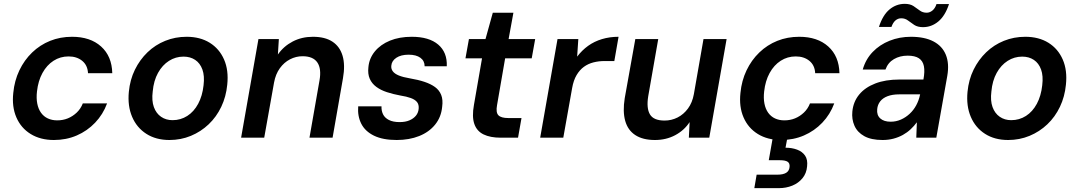

<svg xmlns="http://www.w3.org/2000/svg" viewBox="-20 -715 5604 997"><path d="M260 12Q190 12 139.5 -19Q89 -50 65 -105.5Q41 -161 49 -233Q55 -296 80.5 -349.5Q106 -403 147 -442.5Q188 -482 240.5 -503Q293 -524 354 -524Q449 -524 505 -473.5Q561 -423 563 -335H437Q435 -376 407 -399Q379 -422 336 -422Q293 -422 258 -399.5Q223 -377 200.5 -336Q178 -295 172 -240Q168 -205 173.5 -177Q179 -149 193 -129.5Q207 -110 228.5 -100Q250 -90 277 -90Q307 -90 332.5 -100.5Q358 -111 378.5 -130.5Q399 -150 410 -178H536Q515 -121 474 -78Q433 -35 378.5 -11.5Q324 12 260 12Z M860 12Q790 12 740 -20Q690 -52 666 -108.5Q642 -165 649 -238Q655 -301 680.5 -353Q706 -405 746 -443.5Q786 -482 838 -503Q890 -524 949 -524Q1019 -524 1069 -493Q1119 -462 1143.5 -406Q1168 -350 1160 -275Q1154 -213 1129 -160.5Q1104 -108 1063.5 -69.5Q1023 -31 971 -9.5Q919 12 860 12ZM876 -91Q918 -91 952.5 -113Q987 -135 1009 -176Q1031 -217 1037 -272Q1043 -321 1031 -354Q1019 -387 993.5 -404Q968 -421 933 -421Q892 -421 857.5 -399Q823 -377 800.5 -336.5Q778 -296 773 -240Q767 -192 779 -159Q791 -126 816.5 -108.5Q842 -91 876 -91Z M1232 0 1322 -512H1428L1423 -432Q1453 -475 1500 -499.5Q1547 -524 1605 -524Q1668 -524 1706.5 -498.5Q1745 -473 1759 -425Q1773 -377 1761 -309L1707 0H1587L1639 -297Q1650 -358 1628 -390.5Q1606 -423 1551 -423Q1517 -423 1486 -407Q1455 -391 1433 -360.5Q1411 -330 1403 -286L1352 0Z M2040 12Q1968 12 1922 -10.5Q1876 -33 1856 -72.5Q1836 -112 1840 -163H1961Q1960 -140 1969 -121.5Q1978 -103 1999.5 -92Q2021 -81 2055 -81Q2085 -81 2106 -90Q2127 -99 2139.5 -114Q2152 -129 2154 -150Q2156 -172 2145.5 -185Q2135 -198 2113 -206Q2091 -214 2059 -219Q2021 -226 1989 -236.5Q1957 -247 1934 -264Q1911 -281 1900 -306Q1889 -331 1893 -366Q1897 -412 1926.5 -448Q1956 -484 2005 -504Q2054 -524 2118 -524Q2208 -524 2255.5 -483.5Q2303 -443 2300 -371H2185Q2185 -399 2163 -415Q2141 -431 2102 -431Q2062 -431 2038 -415Q2014 -399 2012 -374Q2010 -358 2019.5 -345Q2029 -332 2051 -323Q2073 -314 2109 -308Q2151 -301 2184 -290Q2217 -279 2239 -263Q2261 -247 2271 -222Q2281 -197 2276 -160Q2271 -107 2239.5 -68Q2208 -29 2156.5 -8.5Q2105 12 2040 12Z M2580 0Q2526 0 2491 -17Q2456 -34 2443 -71.5Q2430 -109 2441 -170L2483 -412H2397L2415 -512H2501L2539 -649H2646L2621 -512H2759L2741 -412H2603L2561 -169Q2554 -131 2568 -116.5Q2582 -102 2620 -102H2688L2670 0Z M2785 0 2875 -512H2983L2977 -421Q3002 -454 3034 -477Q3066 -500 3106 -512Q3146 -524 3192 -524L3170 -398H3118Q3089 -398 3061.5 -391Q3034 -384 3012 -368Q2990 -352 2974 -325Q2958 -298 2951 -258L2905 0Z M3381 12Q3318 12 3279 -13.5Q3240 -39 3226.5 -87.5Q3213 -136 3224 -205L3279 -512H3398L3346 -215Q3336 -153 3355 -121Q3374 -89 3431 -89Q3467 -89 3498.5 -105Q3530 -121 3552.5 -151.5Q3575 -182 3583 -226L3633 -512H3753L3663 0H3557L3561 -81Q3533 -38 3486 -13Q3439 12 3381 12Z M4036 12Q3966 12 3915.5 -19Q3865 -50 3841 -105.5Q3817 -161 3825 -233Q3831 -296 3856.5 -349.5Q3882 -403 3923 -442.5Q3964 -482 4016.5 -503Q4069 -524 4130 -524Q4225 -524 4281 -473.5Q4337 -423 4339 -335H4213Q4211 -376 4183 -399Q4155 -422 4112 -422Q4069 -422 4034 -399.5Q3999 -377 3976.5 -336Q3954 -295 3948 -240Q3944 -205 3949.5 -177Q3955 -149 3969 -129.5Q3983 -110 4004.5 -100Q4026 -90 4053 -90Q4083 -90 4108.5 -100.5Q4134 -111 4154.5 -130.5Q4175 -150 4186 -178H4312Q4291 -121 4250 -78Q4209 -35 4154.5 -11.5Q4100 12 4036 12ZM3897 262 3909 192H4017Q4046 192 4062 182.5Q4078 173 4080 152Q4082 133 4070 125Q4058 117 4031 117H3972L3994 -7H4070L4059 52Q4092 52 4119 62Q4146 72 4160.5 93Q4175 114 4171 149Q4168 185 4147 210.5Q4126 236 4094 249Q4062 262 4024 262Z M4563 12Q4504 12 4468 -8Q4432 -28 4417 -62Q4402 -96 4406 -136Q4411 -187 4441.5 -224Q4472 -261 4525 -281.5Q4578 -302 4650 -302H4775Q4783 -344 4777.5 -371.5Q4772 -399 4751.5 -412.5Q4731 -426 4693 -426Q4653 -426 4622 -408Q4591 -390 4578 -354H4460Q4475 -407 4511.5 -445Q4548 -483 4599.5 -503.5Q4651 -524 4710 -524Q4781 -524 4827 -500Q4873 -476 4891.5 -430.5Q4910 -385 4899 -321L4842 0H4738L4741 -80Q4727 -61 4709 -44Q4691 -27 4668.5 -14.5Q4646 -2 4619.5 5Q4593 12 4563 12ZM4605 -83Q4633 -83 4658 -94Q4683 -105 4703.5 -124Q4724 -143 4737.5 -168Q4751 -193 4757 -221L4758 -225H4649Q4614 -225 4589 -215.5Q4564 -206 4550.5 -188.5Q4537 -171 4535 -148Q4532 -117 4551 -100Q4570 -83 4605 -83ZM4544 -575Q4564 -637 4599 -666Q4634 -695 4678 -695Q4706 -695 4723.5 -683.5Q4741 -672 4756 -660.5Q4771 -649 4792 -649Q4808 -649 4822 -660.5Q4836 -672 4843 -694H4908Q4888 -633 4852.5 -603.5Q4817 -574 4773 -574Q4745 -574 4727.5 -585.5Q4710 -597 4695 -608.5Q4680 -620 4660 -620Q4643 -620 4630 -609Q4617 -598 4609 -575Z M5215 12Q5145 12 5095 -20Q5045 -52 5021 -108.5Q4997 -165 5004 -238Q5010 -301 5035.5 -353Q5061 -405 5101 -443.5Q5141 -482 5193 -503Q5245 -524 5304 -524Q5374 -524 5424 -493Q5474 -462 5498.5 -406Q5523 -350 5515 -275Q5509 -213 5484 -160.5Q5459 -108 5418.5 -69.5Q5378 -31 5326 -9.5Q5274 12 5215 12ZM5231 -91Q5273 -91 5307.5 -113Q5342 -135 5364 -176Q5386 -217 5392 -272Q5398 -321 5386 -354Q5374 -387 5348.5 -404Q5323 -421 5288 -421Q5247 -421 5212.5 -399Q5178 -377 5155.5 -336.5Q5133 -296 5128 -240Q5122 -192 5134 -159Q5146 -126 5171.5 -108.5Q5197 -91 5231 -91Z"/></svg>

Font: DM Sans 12pt SemiBold
Style: Italic
Weight: 600
Italic angle: -10°
Version: Version 4.004;gftools[0.9.30]